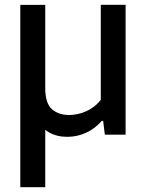

<svg xmlns="http://www.w3.org/2000/svg" viewBox="-20 -564 616 804"><path d="M262 9Q217.5 9 184.2 -10.2Q151 -29.5 133 -73Q115 -116.5 115 -189V-280.5H169.5V-195Q169.5 -131.5 197.2 -107Q225 -82.5 269.5 -82.5Q291.5 -82.5 315.5 -89Q339.5 -95.5 362 -109.5Q384.5 -123.5 402 -146V-544H506V0H419L412 -58H406.5Q377 -24.5 339.8 -7.8Q302.5 9 262 9ZM65 220V-543.5H169.5V220Z"/></svg>

Font: Encode Sans SC Condensed Thin Medium
Style: Regular
Weight: 500
Version: Version 3.002